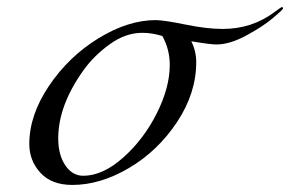

<svg xmlns="http://www.w3.org/2000/svg" viewBox="-20 -508 822 544"><path d="M522 -391Q536 -363 536 -332Q536 -244 481.5 -162Q427 -80 345.5 -32Q264 16 185 16Q126 16 94.5 -18.5Q63 -53 63 -100Q63 -182 119 -265Q175 -348 259 -399.5Q343 -451 421 -451Q444 -451 505 -438.5Q566 -426 611 -426Q694 -426 758 -474Q777 -488 778 -488Q782 -488 782 -484Q782 -481 753.5 -457Q725 -433 678 -407.5Q631 -382 593 -382Q576 -382 522 -391ZM440 -406Q411 -415 383 -415Q336 -415 291.5 -383Q247 -351 218 -311Q145 -210 145 -116Q145 -69 165 -39.5Q185 -10 216 -10Q271 -10 329 -61.5Q387 -113 424 -186.5Q461 -260 461 -324Q461 -368 440 -406Z"/></svg>

Font: Miama Nueva
Style: Medium
Weight: 400
Italic angle: -28°
Version: Version 1.0